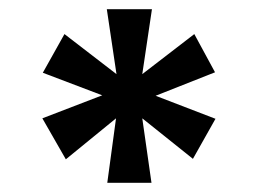

<svg xmlns="http://www.w3.org/2000/svg" viewBox="-20 -757 558 417"><path d="M213 -360 232 -500 123 -411 72 -500 202 -550 73 -599 120 -683 233 -596 212 -737H310L289 -596L402 -683L447 -600L318 -549L448 -499L399 -412L289 -500L309 -360Z"/></svg>

Font: DM Sans 11pt
Style: Bold
Weight: 700
Version: Version 4.004;gftools[0.9.30]